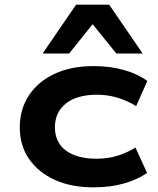

<svg xmlns="http://www.w3.org/2000/svg" viewBox="-20 -795 678 825"><path d="M381 10Q285 10 214.5 -22.5Q144 -55 104.5 -112.5Q65 -170 65 -248Q65 -326 104.5 -385.5Q144 -445 215 -478Q286 -511 382 -511Q455 -511 515 -493.5Q575 -476 613 -447L565 -339Q528 -362 485.5 -375Q443 -388 397 -388Q311 -388 263.5 -350.5Q216 -313 216 -248Q216 -183 263.5 -148Q311 -113 395 -113Q444 -113 485.5 -126Q527 -139 562 -161L612 -52Q572 -24 514 -7Q456 10 381 10ZM163 -565 307 -775H449L593 -565H480L378 -691L277 -565Z"/></svg>

Font: Nunito Sans 7pt Expanded
Style: Bold
Weight: 700
Width: 7
Designer: Vernon Adams
Foundry: Vernon Adams
Version: Version 3.101;gftools[0.9.27]